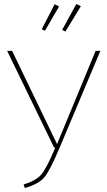

<svg xmlns="http://www.w3.org/2000/svg" viewBox="-20 -937 536 966"><path d="M485 -681 280 -194Q232 -80 203.5 -45.5Q175 -11 105 9L99 -9Q160 -27 187 -58Q214 -89 258 -194L252 -195L16 -681H41L267 -212L461 -681ZM277 -904 206 -782 190 -790 255 -916ZM387 -906 309 -778 293 -787 364 -917Z"/></svg>

Font: FiraSans
Style: Regular
Weight: 150
Designer: Carrois Corporate & Edenspiekermann AG
Foundry: Carrois Corporate GbR & Edenspiekermann AG
Version: Version 3.106;PS 003.106;hotconv 1.0.70;makeotf.lib2.5.58329